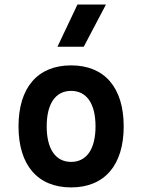

<svg xmlns="http://www.w3.org/2000/svg" viewBox="-20 -815 626 845"><path d="M293 9.8C439.9 9.8 524.4 -87.9 524.4 -258.8C524.4 -429.7 439.9 -527.3 293 -527.3C146 -527.3 61.5 -429.7 61.5 -258.8C61.5 -87.9 146 9.8 293 9.8ZM293 -102.5C224.6 -102.5 185.5 -159.2 185.5 -258.8C185.5 -358.9 224.6 -415 293 -415C361.3 -415 400.4 -358.9 400.4 -258.8C400.4 -159.2 361.3 -102.5 293 -102.5ZM232.9 -609.4H348.6L446.3 -794.9H320.8Z"/></svg>

Font: Cascadia Code PL SemiBold
Style: Regular
Weight: 600
Monospace: yes
Designer: Aaron Bell
Foundry: Saja Typeworks
Version: Version 2404.023